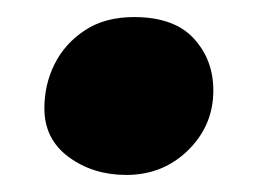

<svg xmlns="http://www.w3.org/2000/svg" viewBox="-20 -185 316 225"><path d="M128 20Q89 20 60.5 -1Q32 -22 32 -58Q32 -86 44 -110Q56 -134 79.5 -149.5Q103 -165 137 -165Q184 -165 207 -140Q230 -115 230 -79Q230 -38 200.5 -9Q171 20 128 20Z"/></svg>

Font: Playpen Sans Arabic
Style: Bold
Weight: 700
Version: Version 2.000